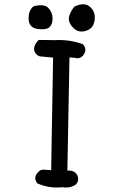

<svg xmlns="http://www.w3.org/2000/svg" viewBox="-20 -859 540 881"><path d="M322.3 -829.1Q366.2 -849.6 391.1 -829.1Q416 -808.6 415 -776.9Q414.1 -745.1 397 -730Q379.9 -714.8 354.5 -714.4Q329.1 -713.9 309.1 -739.3Q289.1 -764.6 299.3 -790.5Q309.6 -816.4 322.3 -829.1ZM133.8 -830.1Q182.6 -842.8 201.7 -822.8Q220.7 -802.7 221.2 -775.4Q221.7 -748 207 -734.4Q192.4 -720.7 152.8 -726.1Q113.3 -731.4 111.3 -770.5Q109.4 -809.6 133.8 -830.1ZM157.2 -675.8Q193.4 -674.8 230.5 -674.8Q298.8 -678.7 360.4 -656.2Q383.8 -629.9 359.4 -602.5Q344.7 -586.9 323.2 -593.8L298.8 -595.7L289.1 -76.2H302.7Q335 -71.3 338.9 -39.1Q338.9 -22.5 327.1 -11.7Q300.8 5.9 266.6 0Q206.1 6.8 151.4 -17.6Q130.9 -43.9 154.3 -68.4Q167 -84 187.5 -80.1L214.8 -78.1L223.6 -594.7L170.9 -599.6Q156.2 -599.6 145.5 -611.3Q122.1 -637.7 157.2 -675.8Z"/></svg>

Font: JasonHandwriting4
Style: Regular
Weight: 400
Version: Version 1.01.21